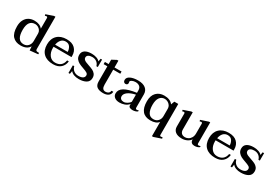

<svg xmlns="http://www.w3.org/2000/svg" viewBox="60 -1891 4721 3295"><g transform="rotate(30 2420.5 -243.5)"><path d="M31 -245Q31 -321 59 -374Q87 -427 135 -453.5Q183 -480 245 -480Q353 -480 405 -414V-624Q405 -648 382 -648Q373 -648 354 -641L347 -667L492 -717H520V-75Q520 -56 530.5 -47.5Q541 -39 563 -39H587V-11L426 5L421 -73Q394 -30 351 -10Q308 10 246 10Q145 10 88 -51Q31 -112 31 -245ZM406 -169V-318Q406 -352 388 -378.5Q370 -405 342 -420Q314 -435 285 -435Q145 -435 145 -242Q145 -34 279 -34Q338 -34 372 -74Q406 -114 406 -169Z M750 -255Q749 -248 749 -234Q749 -143 792 -87Q835 -31 906 -31Q972 -31 1014 -64.5Q1056 -98 1069 -168H1102Q1094 -89 1040 -39.5Q986 10 890 10Q767 10 699.5 -53.5Q632 -117 632 -235Q632 -349 699 -414.5Q766 -480 884 -480Q993 -480 1049 -424.5Q1105 -369 1105 -280V-255ZM755 -299H1004Q1003 -351 975.5 -394Q948 -437 888 -437Q834 -437 800 -399.5Q766 -362 755 -299Z M1235 -53 1225 7H1196V-144H1224Q1235 -94 1273.5 -64Q1312 -34 1367 -34Q1422 -34 1452.5 -53.5Q1483 -73 1483 -110Q1483 -138 1456 -154.5Q1429 -171 1373 -190Q1318 -209 1284 -226.5Q1250 -244 1225 -275.5Q1200 -307 1200 -356Q1200 -416 1246.5 -448Q1293 -480 1381 -480Q1428 -480 1473 -465.5Q1518 -451 1542 -422L1552 -480H1581V-333H1553Q1542 -378 1505.5 -406.5Q1469 -435 1415 -435Q1369 -435 1341 -417.5Q1313 -400 1313 -369Q1313 -346 1328 -330.5Q1343 -315 1366 -305Q1389 -295 1430 -281Q1484 -263 1517.5 -247Q1551 -231 1574.5 -201.5Q1598 -172 1598 -125Q1598 -56 1542.5 -23Q1487 10 1400 10Q1286 10 1235 -53Z M2025 -98Q2020 -42 1981.5 -16Q1943 10 1883 10Q1803 10 1760 -21Q1717 -52 1717 -127V-426H1643V-470H1717V-557L1806 -604H1833V-470H1973V-426H1833V-129Q1833 -79 1851 -55Q1869 -31 1907 -31Q1938 -31 1961 -47Q1984 -63 1988 -98Z M2071 -96Q2071 -171 2148 -217.5Q2225 -264 2385 -286V-334Q2385 -384 2354.5 -409Q2324 -434 2273 -434Q2236 -434 2205.5 -419.5Q2175 -405 2175 -389Q2175 -382 2177 -372.5Q2179 -363 2179 -358Q2179 -343 2168.5 -331Q2158 -319 2136 -319Q2117 -319 2103.5 -333Q2090 -347 2090 -372Q2090 -424 2149 -452Q2208 -480 2297 -480Q2396 -480 2448.5 -437.5Q2501 -395 2501 -321V-64Q2501 -32 2525 -32Q2540 -32 2562 -40V-19Q2544 -5 2518 2.5Q2492 10 2464 10Q2433 10 2410 -1.5Q2387 -13 2387 -41V-65Q2349 -23 2301 -6.5Q2253 10 2207 10Q2145 10 2108 -18.5Q2071 -47 2071 -96ZM2385 -109V-250Q2286 -228 2235.5 -189Q2185 -150 2185 -105Q2185 -72 2206 -54Q2227 -36 2263 -36Q2296 -36 2332 -58Q2368 -80 2385 -109Z M2979 -52Q2931 10 2819 10Q2604 10 2604 -247Q2604 -360 2663 -420Q2722 -480 2817 -480Q2877 -480 2921.5 -461Q2966 -442 2990 -407L3016 -475H3094V137Q3094 161 3118 161Q3126 161 3145 154L3153 180L3006 230H2979ZM2979 -166V-309Q2979 -349 2959.5 -377.5Q2940 -406 2910.5 -420.5Q2881 -435 2852 -435Q2790 -435 2754 -386Q2718 -337 2718 -242Q2718 -146 2750 -90Q2782 -34 2852 -34Q2911 -34 2945 -72.5Q2979 -111 2979 -166Z M3788 -40V-19Q3752 10 3690 10Q3655 10 3633.5 -9Q3612 -28 3612 -65V-73Q3590 -37 3543.5 -13.5Q3497 10 3442 10Q3356 10 3311 -26.5Q3266 -63 3266 -126V-382Q3266 -406 3243 -406Q3234 -406 3215 -399L3208 -425L3353 -475H3381V-139Q3381 -88 3406.5 -62.5Q3432 -37 3478 -37Q3510 -37 3541 -54Q3572 -71 3592 -105.5Q3612 -140 3612 -190V-382Q3612 -406 3588 -406Q3580 -406 3561 -399L3553 -425L3703 -475H3727V-64Q3727 -32 3751 -32Q3766 -32 3788 -40Z M3961 -255Q3960 -248 3960 -234Q3960 -143 4003 -87Q4046 -31 4117 -31Q4183 -31 4225 -64.5Q4267 -98 4280 -168H4313Q4305 -89 4251 -39.5Q4197 10 4101 10Q3978 10 3910.5 -53.5Q3843 -117 3843 -235Q3843 -349 3910 -414.5Q3977 -480 4095 -480Q4204 -480 4260 -424.5Q4316 -369 4316 -280V-255ZM3966 -299H4215Q4214 -351 4186.5 -394Q4159 -437 4099 -437Q4045 -437 4011 -399.5Q3977 -362 3966 -299Z M4446 -53 4436 7H4407V-144H4435Q4446 -94 4484.5 -64Q4523 -34 4578 -34Q4633 -34 4663.5 -53.5Q4694 -73 4694 -110Q4694 -138 4667 -154.5Q4640 -171 4584 -190Q4529 -209 4495 -226.5Q4461 -244 4436 -275.5Q4411 -307 4411 -356Q4411 -416 4457.5 -448Q4504 -480 4592 -480Q4639 -480 4684 -465.5Q4729 -451 4753 -422L4763 -480H4792V-333H4764Q4753 -378 4716.5 -406.5Q4680 -435 4626 -435Q4580 -435 4552 -417.5Q4524 -400 4524 -369Q4524 -346 4539 -330.5Q4554 -315 4577 -305Q4600 -295 4641 -281Q4695 -263 4728.5 -247Q4762 -231 4785.5 -201.5Q4809 -172 4809 -125Q4809 -56 4753.5 -23Q4698 10 4611 10Q4497 10 4446 -53Z"/></g></svg>

Font: Taviraj Medium
Style: Regular
Weight: 500
Designer: Katatrad Team
Foundry: CadsonDemak
Version: Version 1.030